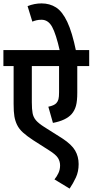

<svg xmlns="http://www.w3.org/2000/svg" viewBox="-20 -916 544 1128"><path d="M504 -528H434V-371Q434 -323 426.5 -295Q419 -267 401 -246Q367 -208 291 -194L264 -289Q298 -296 311 -310Q320 -320 323.5 -333.5Q327 -347 327 -374V-528H167V-315Q167 -275 171.5 -251Q176 -227 191.5 -209Q207 -191 240 -170L346 -103Q401 -67 421.5 -31.5Q442 4 442 48Q442 92 426 126.5Q410 161 389 192L300 138Q314 121 323.5 100.5Q333 80 333 56Q333 32 320.5 12Q308 -8 268 -33L174 -93Q139 -116 115.5 -137Q92 -158 80 -183Q69 -206 64.5 -232.5Q60 -259 60 -305V-528H0V-622H504ZM332 -615Q309 -717 286 -758.5Q263 -800 224 -800Q208 -800 195 -797Q182 -794 170 -789L142 -880Q182 -896 224 -896Q272 -896 309 -872.5Q346 -849 375 -788Q404 -727 427 -615Z"/></svg>

Font: Noto Sans Condensed SemiBold
Style: Regular
Weight: 600
Width: 3
Designer: Monotype Design Team
Foundry: Monotype Imaging Inc.
Version: Version 2.013; ttfautohint (v1.8.4.7-5d5b)